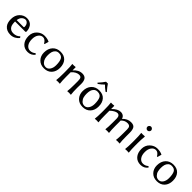

<svg xmlns="http://www.w3.org/2000/svg" viewBox="387 -2144 3650 3650"><g transform="rotate(45 2212.0 -319.0)"><path d="M125 -273H309Q323 -273 323 -287Q323 -340 297.5 -369.5Q272 -399 239 -399Q206 -399 171 -370.5Q136 -342 125 -273ZM392 -104 412 -79Q383 -39 337 -14.5Q291 10 238 10Q134 10 79 -56Q34 -110 34 -209Q34 -314 95.5 -376.5Q157 -439 239 -439Q286 -439 321.5 -421.5Q357 -404 375.5 -375.5Q394 -347 403 -315.5Q412 -284 412 -250Q412 -233 394 -233H122Q122 -144 146 -106Q182 -49 255 -49Q341 -49 392 -104Z M710 -399Q658 -399 622 -351Q586 -303 586 -223Q586 -138 622.5 -89Q659 -40 716 -40Q776 -40 823 -82H827L846 -61Q790 10 699 10Q607 10 552.5 -52Q498 -114 498 -218Q498 -315 563 -377Q628 -439 711 -439Q790 -439 844 -411L846 -408L823 -326L810 -325Q767 -399 710 -399Z M927 -205Q927 -311 986 -375Q1045 -439 1143 -439Q1243 -439 1297 -378.5Q1351 -318 1351 -214Q1351 -114 1294 -52Q1237 10 1139 10Q1042 10 984.5 -51Q927 -112 927 -205ZM1136 -399Q1092 -399 1063.5 -372Q1035 -345 1025 -307.5Q1015 -270 1015 -222Q1015 -177 1025 -137Q1035 -97 1067 -63.5Q1099 -30 1148 -30Q1198 -30 1230.5 -77Q1263 -124 1263 -196Q1263 -297 1236.5 -348Q1210 -399 1136 -399Z M1849 -180Q1849 -66 1858 0L1856 3Q1838 0 1809 0Q1780 0 1762 3L1760 0Q1769 -67 1769 -180V-278Q1769 -337 1753 -358Q1737 -379 1697 -379Q1666 -379 1626.5 -359Q1587 -339 1552 -297V-180Q1552 -64 1561 0L1559 3Q1541 0 1512 0Q1483 0 1465 3L1463 0Q1472 -61 1472 -180V-235Q1472 -373 1463 -429L1465 -432Q1509 -428 1546 -435Q1552 -435 1552 -425V-352L1554 -349Q1631 -439 1727 -439Q1793 -439 1822 -400Q1851 -361 1851 -281Q1851 -265 1850 -230.5Q1849 -196 1849 -180Z M2205 -646Q2238 -593 2306 -517L2285 -503Q2214 -555 2179 -593Q2135 -548 2072 -503L2052 -517Q2124 -597 2155 -646ZM1966 -205Q1966 -311 2025 -375Q2084 -439 2182 -439Q2282 -439 2336 -378.5Q2390 -318 2390 -214Q2390 -114 2333 -52Q2276 10 2178 10Q2081 10 2023.5 -51Q1966 -112 1966 -205ZM2175 -399Q2131 -399 2102.5 -372Q2074 -345 2064 -307.5Q2054 -270 2054 -222Q2054 -177 2064 -137Q2074 -97 2106 -63.5Q2138 -30 2187 -30Q2237 -30 2269.5 -77Q2302 -124 2302 -196Q2302 -297 2275.5 -348Q2249 -399 2175 -399Z M2590 -352 2593 -349Q2678 -439 2761 -439Q2803 -439 2831.5 -417.5Q2860 -396 2867 -360Q2942 -439 3036 -439Q3110 -439 3135 -398.5Q3160 -358 3160 -280V-180Q3160 -64 3169 0L3167 3Q3149 0 3120 0Q3091 0 3073 3L3071 0Q3080 -61 3080 -180V-290Q3080 -339 3061 -359Q3042 -379 3000 -379Q2927 -379 2873 -319Q2874 -307 2874 -281V-180Q2874 -64 2883 0L2881 3Q2863 0 2834 0Q2805 0 2787 3L2785 0Q2794 -61 2794 -180V-290Q2794 -379 2728 -379Q2701 -379 2663 -357.5Q2625 -336 2590 -301V-180Q2590 -64 2599 0L2597 3Q2579 0 2550 0Q2521 0 2503 3L2501 0Q2510 -61 2510 -180V-235Q2510 -373 2501 -429L2503 -432Q2547 -428 2584 -435Q2590 -435 2590 -425Z M3330.5 -561.5Q3315 -577 3315 -597Q3315 -617 3330.5 -632.5Q3346 -648 3366 -648Q3386 -648 3401.5 -632.5Q3417 -617 3417 -597Q3417 -577 3401.5 -561.5Q3386 -546 3366 -546Q3346 -546 3330.5 -561.5ZM3325 -235Q3325 -368 3316 -429L3318 -432Q3361 -429 3405 -433Q3411 -433 3412.5 -431.5Q3414 -430 3414 -423Q3405 -339 3405 -251V-180Q3405 -71 3414 0L3412 3Q3394 0 3365 0Q3336 0 3318 3L3316 0Q3325 -67 3325 -180Z M3745 -399Q3693 -399 3657 -351Q3621 -303 3621 -223Q3621 -138 3657.5 -89Q3694 -40 3751 -40Q3811 -40 3858 -82H3862L3881 -61Q3825 10 3734 10Q3642 10 3587.5 -52Q3533 -114 3533 -218Q3533 -315 3598 -377Q3663 -439 3746 -439Q3825 -439 3879 -411L3881 -408L3858 -326L3845 -325Q3802 -399 3745 -399Z M3962 -205Q3962 -311 4021 -375Q4080 -439 4178 -439Q4278 -439 4332 -378.5Q4386 -318 4386 -214Q4386 -114 4329 -52Q4272 10 4174 10Q4077 10 4019.5 -51Q3962 -112 3962 -205ZM4171 -399Q4127 -399 4098.5 -372Q4070 -345 4060 -307.5Q4050 -270 4050 -222Q4050 -177 4060 -137Q4070 -97 4102 -63.5Q4134 -30 4183 -30Q4233 -30 4265.5 -77Q4298 -124 4298 -196Q4298 -297 4271.5 -348Q4245 -399 4171 -399Z"/></g></svg>

Font: Libertinus Sans
Style: Regular
Weight: 400
Designer: Philipp H. Poll
Foundry: Khaled Hosny
Version: Version 6.1